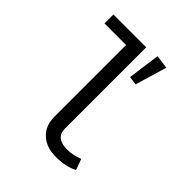

<svg xmlns="http://www.w3.org/2000/svg" viewBox="-209 -877 1018 1018"><g transform="rotate(45 300.0 -368.5)"><path d="M306 -130Q306 -59 393 -59Q434 -59 481 -77L503 -16Q453 11 378 11Q307 11 264.5 -28Q222 -67 222 -134V-672H60V-739H306ZM458 -738 405 -560 357 -567 382 -748Z"/></g></svg>

Font: FiraDG Mono
Style: Regular
Weight: 400
Designer: Carrois Corporate & Edenspiekermann AG
Foundry: Carrois Corporate GbR & Edenspiekermann AG
Version: Version 3.206